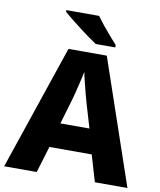

<svg xmlns="http://www.w3.org/2000/svg" viewBox="-99 -1009 905 1086"><g transform="rotate(10 354.0 -465.5)"><path d="M521 0 476 -152H233L187 0H0L243 -717H463L708 0ZM397 -432Q392 -448 383.5 -481Q375 -514 366.5 -548Q358 -582 354 -604Q349 -581 341.5 -548.5Q334 -516 326 -484.5Q318 -453 312 -432L271 -294H438ZM381 -931Q397 -909 419 -881.5Q441 -854 463.5 -828.5Q486 -803 502 -785V-771H390Q370 -784 343 -803.5Q316 -823 287.5 -845Q259 -867 234 -887Q209 -907 193 -921V-931Z"/></g></svg>

Font: Noto Sans Canadian Aboriginal ExtraBold
Style: Regular
Weight: 800
Designer: Monotype Design Team, Typotheque's Kevin King
Foundry: Monotype Imaging Inc.
Version: Version 2.004; ttfautohint (v1.8.4.7-5d5b)